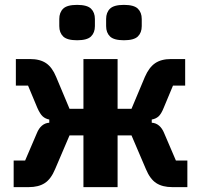

<svg xmlns="http://www.w3.org/2000/svg" viewBox="-20 -767 824 787"><path d="M36 0V-109H83L131 -221Q139 -241 152 -252Q165 -263 182 -264V-277Q166 -280 155 -290Q144 -300 133 -325L95 -416H45V-525H103Q144 -525 169 -508Q194 -491 210 -452L265 -321H322V-525H462V-321H519L574 -452Q591 -491 616 -508Q641 -525 681 -525H739V-416H689L651 -325Q641 -300 630 -290Q619 -280 602 -277V-264Q619 -263 632 -252Q645 -241 653 -221L701 -109H748V0H686Q646 0 620.5 -16.5Q595 -33 578 -74L519 -212H462V0H322V-212H265L206 -74Q189 -33 163.5 -16.5Q138 0 98 0ZM296 -602Q255 -602 239 -617.5Q223 -633 223 -660V-689Q223 -716 239 -731.5Q255 -747 296 -747Q337 -747 353 -731.5Q369 -716 369 -689V-660Q369 -633 353 -617.5Q337 -602 296 -602ZM488 -602Q447 -602 431 -617.5Q415 -633 415 -660V-689Q415 -716 431 -731.5Q447 -747 488 -747Q529 -747 545 -731.5Q561 -716 561 -689V-660Q561 -633 545 -617.5Q529 -602 488 -602Z"/></svg>

Font: IBM Plex Sans Condensed
Style: Bold
Weight: 700
Width: 3
Designer: Mike Abbink, Paul van der Laan, Pieter van Rosmalen
Foundry: Bold Monday
Version: Version 3.201